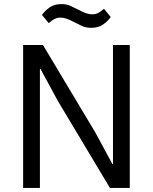

<svg xmlns="http://www.w3.org/2000/svg" viewBox="-20 -918 747 938"><path d="M262 -426 178 -581H175V0H93V-698H190L445 -272L529 -117H532V-698H614V0H517ZM426 -782Q400 -782 381 -791Q362 -800 346 -808Q322 -821 305.5 -826.5Q289 -832 276 -832Q259 -832 246 -825Q233 -818 218 -805L185 -845Q199 -865 222 -881.5Q245 -898 280 -898Q306 -898 325 -889Q344 -880 360 -872Q384 -859 400.5 -853.5Q417 -848 430 -848Q447 -848 460 -855Q473 -862 488 -875L521 -835Q507 -815 484 -798.5Q461 -782 426 -782Z"/></svg>

Font: IBM Plex Sans Thai
Style: Regular
Weight: 400
Designer: Mike Abbink, Paul van der Laan, Pieter van Rosmalen, Ben Mitchell, Mark Frömberg
Foundry: Bold Monday
Version: Version 1.2